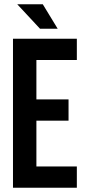

<svg xmlns="http://www.w3.org/2000/svg" viewBox="-20 -882 403 902"><path d="M41 -700H341V-600H151V-415H302V-315H151V-100H341V0H41ZM61 -862H181L251 -747H168Z"/></svg>

Font: Booming Bebas 2
Style: Regular
Weight: 400
Designer: Ryoichi Tsunekawa
Foundry: Ryoichi Tsunekawa
Version: Version 2.000